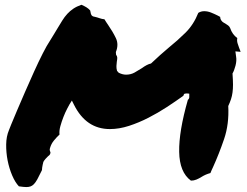

<svg xmlns="http://www.w3.org/2000/svg" viewBox="-20 -755 1014 789"><path d="M87.9 13.7Q78.1 13.7 57.6 10.7Q42 -5.9 29.8 -34.7Q17.6 -63.5 11.2 -96.2Q4.9 -128.9 5.4 -161.6Q5.9 -194.3 16.6 -219.7Q16.6 -220.7 25.9 -243.2Q35.2 -265.6 49.8 -300.3Q64.5 -335 83 -377.4Q101.6 -419.9 120.1 -460.9Q138.7 -502 155.8 -535.6Q172.9 -569.3 185.5 -587.9Q194.3 -601.6 201.7 -614.3Q209 -627 215.8 -637.7Q226.6 -655.3 235.8 -670.4Q245.1 -685.5 256.3 -697.8Q267.6 -710 281.2 -719.2Q294.9 -728.5 314.5 -735.4Q326.2 -730.5 335 -725.1Q343.8 -719.7 350.6 -711.9L353.5 -698.2Q355.5 -691.4 359.9 -689Q364.3 -686.5 367.2 -686.5Q379.9 -683.6 389.2 -680.2Q398.4 -676.8 409.2 -675.8Q413.1 -669.9 416.5 -664.1Q419.9 -658.2 423.8 -653.3Q443.4 -625 456.1 -598.6Q468.8 -572.3 456.1 -541L457 -530.3Q461.9 -523.4 461.9 -517.6Q461.9 -511.7 460 -501Q459 -493.2 458.5 -483.9Q458 -474.6 460.9 -463.9L467.8 -456.1Q483.4 -448.2 498 -448.2Q517.6 -448.2 533.2 -457Q548.8 -465.8 562.5 -474.6Q573.2 -482.4 582.5 -487.3Q591.8 -492.2 600.6 -494.1Q621.1 -513.7 638.2 -528.8Q655.3 -543.9 673.8 -559.6Q709 -587.9 742.2 -620.6Q775.4 -653.3 794.9 -702.1Q805.7 -709 819.3 -709Q833 -709 846.7 -703.6Q860.4 -698.2 874 -691.4Q877 -689.5 879.4 -688.5Q881.8 -687.5 884.8 -685.5Q884.8 -674.8 893.6 -666Q898.4 -662.1 900.4 -661.1Q902.3 -660.2 904.3 -659.2Q912.1 -654.3 917.5 -650.4Q922.9 -646.5 925.8 -639.6Q934.6 -613.3 955.1 -598.6Q953.1 -587.9 956.1 -577.6Q959 -567.4 962.9 -557.6Q964.8 -553.7 965.8 -550.3Q966.8 -546.9 968.8 -542L947.3 -543.9L950.2 -522.5Q953.1 -505.9 947.8 -485.4Q942.4 -464.8 935.5 -453.1Q937.5 -423.8 937.5 -406.7Q937.5 -389.6 935.5 -375Q933.6 -360.4 929.2 -347.2Q924.8 -334 918 -319.3Q921.9 -245.1 900.9 -183.6Q879.9 -122.1 855.5 -68.4Q852.5 -61.5 849.6 -55.7Q846.7 -49.8 844.7 -43.9Q834 -41 825.2 -37.1Q816.4 -33.2 808.6 -28.3Q797.9 -21.5 787.1 -17.1Q776.4 -12.7 764.6 -12.7Q717.8 -46.9 716.3 -130.9Q714.8 -214.8 752 -344.7Q758.8 -349.6 757.8 -359.4V-370.1L748 -371.1Q743.2 -371.1 739.3 -370.1Q735.4 -369.1 733.4 -361.3Q702.1 -338.9 665.5 -314.9Q628.9 -291 589.8 -271Q550.8 -251 510.3 -237.8Q469.7 -224.6 431.6 -224.6Q334 -224.6 284.2 -324.2L275.4 -341.8L265.6 -326.2Q262.7 -321.3 255.4 -307.1Q248 -293 240.7 -274.4Q233.4 -255.9 228 -236.3Q222.7 -216.8 224.6 -202.1Q212.9 -191.4 201.7 -177.7Q190.4 -164.1 185.5 -146.5Q183.6 -141.6 184.6 -137.2Q185.5 -132.8 187.5 -127.9Q186.5 -121.1 183.6 -118.2Q180.7 -115.2 176.8 -112.3Q171.9 -107.4 167 -102.1Q162.1 -96.7 158.2 -89.8Q156.2 -84 155.3 -77.6Q154.3 -71.3 153.3 -66.4Q153.3 -55.7 150.4 -51.8Q140.6 -31.2 133.3 -18.1Q126 -4.9 119.1 2Q112.3 8.8 105 11.2Q97.7 13.7 87.9 13.7Z"/></svg>

Font: Permanent Marker
Style: Regular
Weight: 400
Designer: Font Diner, Inc
Foundry: Font Diner, Inc
Version: Version 1.000